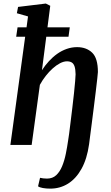

<svg xmlns="http://www.w3.org/2000/svg" viewBox="-20 -838 640 1110"><path d="M270.5 252.5Q247 252.5 227.8 249Q208.5 245.5 200 239L211.5 190Q220.5 192 230.2 193.2Q240 194.5 251.5 194.5Q284 194.5 305 174.8Q326 155 339.2 122.8Q352.5 90.5 360.5 51.2Q368.5 12 374 -27Q376 -35.5 379.5 -63.8Q383 -92 388 -131.8Q393 -171.5 398.2 -215.2Q403.5 -259 407.8 -299.2Q412 -339.5 414.5 -368.8Q417 -398 417 -408.5Q416.5 -438 411 -454.2Q405.5 -470.5 394.5 -477Q383.5 -483.5 367 -483.5Q348.5 -483.5 327.2 -472.5Q306 -461.5 284.8 -442.5Q263.5 -423.5 244.5 -399.2Q225.5 -375 210.5 -347.5L163 0H40L125.5 -625.5H73.5L81.5 -680H133.5L142 -743L77.5 -761.5L84.5 -798L245 -817.5L270.5 -804.5L254.5 -680H383.5L376 -625.5H247.5L222.5 -432Q240.5 -460 262.8 -484.2Q285 -508.5 310.8 -526.8Q336.5 -545 365.5 -555.2Q394.5 -565.5 425.5 -565.5Q479.5 -565.5 512.8 -533.5Q546 -501.5 546 -421.5Q546 -415 542.5 -384.8Q539 -354.5 533.8 -310Q528.5 -265.5 522.2 -216.2Q516 -167 510.2 -122Q504.5 -77 500.2 -45Q496 -13 495 -4Q483 81 451.2 138Q419.5 195 373.2 223.8Q327 252.5 270.5 252.5Z"/></svg>

Font: Merriweather 24pt SemiBold
Style: Italic
Weight: 600
Italic angle: -7.8°
Version: Version 2.101